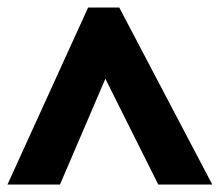

<svg xmlns="http://www.w3.org/2000/svg" viewBox="-28 -737 586 512"><path d="M-8 -245 207 -717H290L538 -245H394L253 -527L132 -245Z"/></svg>

Font: Noto Sans Myanmar Black
Style: Regular
Weight: 900
Designer: Monotype Design Team
Foundry: Monotype Imaging Inc.
Version: Version 2.107; ttfautohint (v1.8.4.7-5d5b)